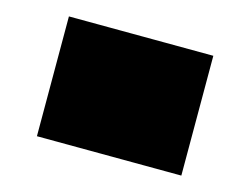

<svg xmlns="http://www.w3.org/2000/svg" viewBox="-20 -373 305 234"><path d="M201 -159 25 -207 64 -353 240 -305Z"/></svg>

Font: Blaka
Style: Regular
Weight: 400
Designer: Mohamed Gaber
Foundry: Kief Type Foundry
Version: Version 1.003; ttfautohint (v1.8.4.7-5d5b)